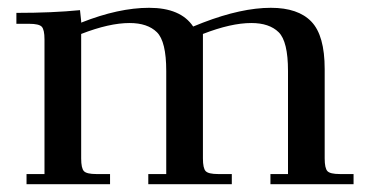

<svg xmlns="http://www.w3.org/2000/svg" viewBox="-20 -472 945 492"><path d="M22 -411V-439Q115 -439 185 -446L188 -418V-414Q284 -452 362 -452Q443 -452 475 -404L500 -414Q599 -452 674 -452Q744 -452 778 -416.5Q812 -381 812 -295V-66Q812 -41 819 -33.5Q826 -26 851 -26H886V0H673V-26H718V-290Q718 -366 694 -389.5Q670 -413 624 -413Q572 -413 500 -385V-66Q500 -41 507 -33.5Q514 -26 539 -26H574V0H360V-26H406V-290Q406 -366 382 -389.5Q358 -413 312 -413Q260 -413 188 -385V-66Q188 -41 195 -33.5Q202 -26 227 -26H262V0H48V-26H94V-371Q94 -396 87 -403.5Q80 -411 55 -411Z"/></svg>

Font: Dihjauti
Style: Bold
Weight: 700
Designer: T. Christopher White
Version: Version 3.0.0